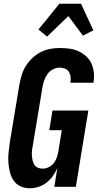

<svg xmlns="http://www.w3.org/2000/svg" viewBox="-20 -1000 540 1028"><path d="M139 8Q112 8 89.5 -2.5Q67 -13 53 -33.5Q39 -54 33 -78.5Q27 -103 25 -128.5Q23 -154 25.5 -180.5Q28 -207 32 -234L84 -548Q89 -573 96.5 -598.5Q104 -624 118.5 -647Q133 -670 153.5 -689.5Q174 -709 198 -721Q222 -733 248 -738Q274 -743 300 -743Q326 -743 351.5 -739.5Q377 -736 399.5 -726Q422 -716 440.5 -699.5Q459 -683 469 -661Q479 -639 482 -613.5Q485 -588 481 -562L480 -557H357V-559Q360 -574 358 -589Q356 -604 349 -615.5Q342 -627 328 -632.5Q314 -638 299 -638Q281 -638 263 -628.5Q245 -619 233.5 -602.5Q222 -586 216 -567.5Q210 -549 207 -531L155 -217Q152 -204 151 -190.5Q150 -177 151 -164.5Q152 -152 155 -139.5Q158 -127 164.5 -117Q171 -107 183 -102Q195 -97 208 -97Q224 -97 240 -104.5Q256 -112 267 -125.5Q278 -139 283.5 -155Q289 -171 292 -187L311 -303H244L261 -408H453L386 0H271L287 -101Q278 -79 263.5 -58.5Q249 -38 229.5 -22.5Q210 -7 186 0.5Q162 8 139 8ZM232 -804 186 -842 298 -980H414L480 -837L471 -833L424 -809L346 -914Z"/></svg>

Font: Iosevka Curly Extrabold
Style: Italic
Weight: 800
Italic angle: -9°
Monospace: yes
Designer: Belleve Invis
Foundry: Belleve Invis
Version: Version 22.1.2; ttfautohint (v1.8.4)